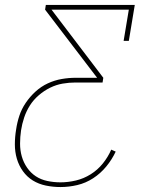

<svg xmlns="http://www.w3.org/2000/svg" viewBox="-20 -540 640 775"><path d="M224 215Q194 215 165 209Q136 203 112.5 188.5Q89 174 72.5 151Q56 128 48 100.5Q40 73 40 43Q40 13 45 -17Q49 -45 58 -72.5Q67 -100 84 -125Q101 -150 123.5 -170.5Q146 -191 173 -203.5Q200 -216 228.5 -221Q257 -226 285 -226H372L162 -501L165 -520H524L500 -375H479L500 -501H188L397 -226L394 -207H285Q259 -207 233 -202.5Q207 -198 182.5 -186Q158 -174 136.5 -155.5Q115 -137 100.5 -114Q86 -91 77.5 -65.5Q69 -40 65 -14Q61 13 61 40Q61 67 68 91.5Q75 116 89.5 137Q104 158 124.5 171.5Q145 185 171 190.5Q197 196 224 196Q255 196 286.5 188.5Q318 181 346 163.5Q374 146 395 120Q416 94 429 64L447 72Q432 104 409 132Q386 160 356 179.5Q326 199 292 207Q258 215 224 215Z"/></svg>

Font: Iosevka Etoile Thin
Style: Italic
Weight: 100
Italic angle: -9°
Designer: Belleve Invis
Foundry: Belleve Invis
Version: Version 22.1.2; ttfautohint (v1.8.4)